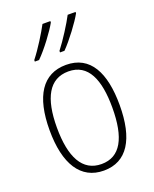

<svg xmlns="http://www.w3.org/2000/svg" viewBox="-144 -847 751 938"><g transform="rotate(-20 231.0 -378.0)"><path d="M366 -759V-766H325C306 -729 260 -656 227 -614V-606H250C289 -645 346 -722 366 -759ZM235 -759V-766H194C174 -728 131 -658 96 -614V-606H118C159 -646 215 -722 235 -759ZM413 -265C413 -433 359 -539 233 -539C111 -539 49 -442 49 -266C49 -90 112 10 232 10C353 10 413 -89 413 -265ZM87 -266C87 -419 133 -505 233 -505C336 -505 375 -411 375 -266C375 -108 330 -24 232 -24C133 -24 87 -112 87 -266Z"/></g></svg>

Font: Noto Sans Hebrew Condensed ExtraLight
Style: Regular
Weight: 200
Width: 3
Designer: Monotype Design Team
Foundry: Monotype Imaging Inc.
Version: Version 2.004